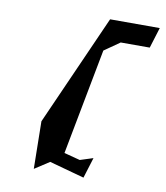

<svg xmlns="http://www.w3.org/2000/svg" viewBox="-75 -851 663 769"><g transform="rotate(10 256.5 -466.5)"><path d="M111 -338 114 -145 174 -184 316 -145 342 -229 289 -212 224 -229 306 -660 369 -704H487L513 -788H311Z"/></g></svg>

Font: bitstorm
Style: maxcnobl
Weight: 400
Version: Version 0.2